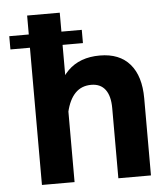

<svg xmlns="http://www.w3.org/2000/svg" viewBox="-53 -785 729 833"><g transform="rotate(-5 312.0 -369.0)"><path d="M326.8 -655.3H11V-597.6H326.8ZM238.1 0V-737.8H96V0ZM570.8 -335.5Q570.8 -432.8 525.5 -485.2Q480.3 -537.6 394.7 -537.6Q307.5 -537.6 255.9 -486.7Q204.4 -435.8 181.7 -328L237.6 -305.1Q249.9 -358.4 277 -386.3Q304 -414.1 346.7 -414.1Q387 -414.1 407.9 -386.3Q428.8 -358.5 428.8 -305.2V0H570.8Z"/></g></svg>

Font: Estedad-FD VF
Style: Regular
Weight: 100
Designer: Amin Abedi
Version: Version 7.3